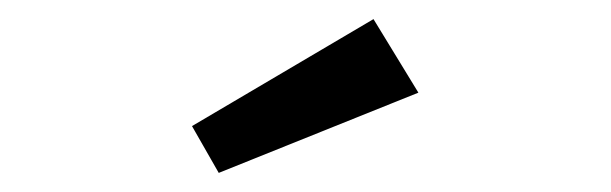

<svg xmlns="http://www.w3.org/2000/svg" viewBox="-20 -819 640 201"><path d="M181 -687 371 -799 418 -722 209 -638Z"/></svg>

Font: Wlorlttqgufhjawjgtejqphaquk
Style: Regular
Weight: 400
Monospace: yes
Designer: Carrois Corporate & Edenspiekermann
Foundry: Carrois Corporate GbR & Edenspiekermann AG
Version: Version 2.001